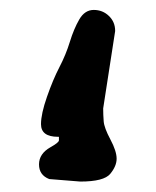

<svg xmlns="http://www.w3.org/2000/svg" viewBox="-20 -792 306 377"><path d="M182.6 -579.1Q182.6 -566.4 183.6 -553.7Q184.6 -541 196.8 -518.1Q209 -495.1 209 -480.5Q209 -465.8 196.5 -450.7Q184.1 -435.5 137.7 -435.5L76.7 -440.4Q56.6 -448.2 56.6 -469.2Q56.6 -490.2 79.1 -502.9Q95.7 -512.2 95.7 -516.4Q95.7 -520.5 95.7 -523.4Q94.7 -523.4 93.8 -523.4Q60.5 -523.4 60.5 -548.3Q60.5 -568.4 72.3 -602.1Q84 -635.7 96.7 -660.2Q109.4 -684.6 117.2 -710Q125 -735.4 135.7 -753.9Q146.5 -772.5 164.1 -772.5Q181.6 -772.5 193.8 -760.7Q206.1 -749 206.1 -731.4V-731Z"/></svg>

Font: Drukaatie burti
Style: Demi
Weight: 600
Version: Version 0.14